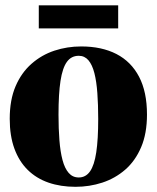

<svg xmlns="http://www.w3.org/2000/svg" viewBox="-20 -708 604 740"><path d="M17.5 -250Q17.5 -323 40 -375.5Q62.5 -428 101.5 -462.2Q140.5 -496.5 189.8 -512.8Q239 -529 293 -529Q372 -529 428.8 -499.8Q485.5 -470.5 516 -412.2Q546.5 -354 546.5 -266.5Q546.5 -193.5 524 -140.8Q501.5 -88 462.8 -54.2Q424 -20.5 374.5 -4.2Q325 12 271 12Q213.5 12 166.8 -4.2Q120 -20.5 86.8 -53.2Q53.5 -86 35.5 -135.2Q17.5 -184.5 17.5 -250ZM283.5 -24Q310.5 -24 327 -47.5Q343.5 -71 351 -121Q358.5 -171 358.5 -249.5Q358.5 -304.5 355.2 -349.2Q352 -394 343.8 -426.2Q335.5 -458.5 320.8 -475.8Q306 -493 283.5 -493Q255 -493 238 -469.8Q221 -446.5 213.2 -396.5Q205.5 -346.5 205.5 -266Q205.5 -212 209 -167.5Q212.5 -123 221 -91Q229.5 -59 244.8 -41.5Q260 -24 283.5 -24ZM435.5 -687.5V-598.5H129.5V-687.5Z"/></svg>

Font: Merriweather 120pt Black
Style: Regular
Weight: 900
Designer: Eben Sorkin
Foundry: Eben Sorkin
Version: Version 2.100